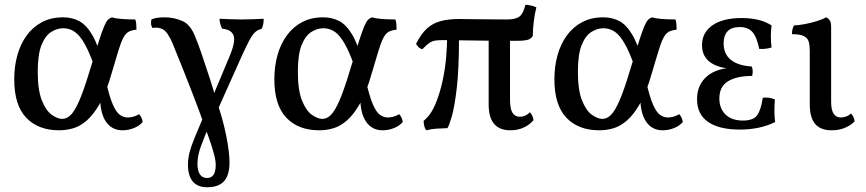

<svg xmlns="http://www.w3.org/2000/svg" viewBox="-20 -540 3647 809"><path d="M229 9Q141 9 90.5 -44Q40 -97 40 -206Q40 -260 53 -307Q66 -354 92 -390Q118 -426 156.5 -446.5Q195 -467 246 -467Q283 -467 313 -451.5Q343 -436 368 -394Q393 -352 415 -271L376 -265Q356 -321 336.5 -355.5Q317 -390 295.5 -405.5Q274 -421 246 -421Q221 -421 196 -405.5Q171 -390 155 -350.5Q139 -311 139 -238Q139 -160 156.5 -116.5Q174 -73 198.5 -56Q223 -39 242 -39Q262 -39 279 -56.5Q296 -74 315 -118Q334 -162 358 -242Q382 -320 396 -364.5Q410 -409 419 -429.5Q428 -450 435 -457Q442 -464 452 -467Q467 -462 493.5 -460Q520 -458 550 -458Q553 -450 554 -439.5Q555 -429 555 -415Q535 -413 522.5 -406.5Q510 -400 500 -381.5Q490 -363 479 -327Q468 -291 450 -230Q428 -152 401.5 -105Q375 -58 346.5 -33Q318 -8 288.5 0.5Q259 9 229 9ZM496 9Q452 9 427 -26.5Q402 -62 402 -130L427 -195Q441 -133 455 -100.5Q469 -68 484.5 -56.5Q500 -45 518 -45Q543 -45 566 -59Q579 -44 581 -26Q568 -10 544.5 -0.5Q521 9 496 9Z M853 249Q813 249 792.5 225Q772 201 772 154Q772 129 778.5 103Q785 77 801 38Q817 -1 844 -64L863 -14Q840 39 826 78Q812 117 812 150Q812 180 822.5 195Q833 210 853 210Q871 210 880 196Q889 182 889 154Q889 141 885 122.5Q881 104 870.5 71.5Q860 39 840 -15Q818 -77 796.5 -132.5Q775 -188 753.5 -242.5Q732 -297 708 -355Q687 -405 667 -416Q647 -427 623 -422Q617 -430 616.5 -440Q616 -450 618 -458Q629 -463 642 -465Q655 -467 674 -467Q712 -467 747.5 -452Q783 -437 803 -384Q814 -359 829.5 -313Q845 -267 862 -215.5Q879 -164 891 -119Q918 -43 932.5 28.5Q947 100 947 145Q947 198 924 223.5Q901 249 853 249ZM885 -50 864 -100Q876 -132 887.5 -160Q899 -188 913.5 -222Q928 -256 947 -302Q974 -366 964 -391Q954 -416 916 -419Q911 -429 908 -440Q905 -451 905 -461Q925 -460 950 -459Q975 -458 998 -458Q1021 -458 1047 -459Q1073 -460 1091 -461Q1091 -448 1089 -437.5Q1087 -427 1082 -418Q1066 -415 1054.5 -404Q1043 -393 1031 -370.5Q1019 -348 1001 -309Z M1325 9Q1237 9 1186.5 -44Q1136 -97 1136 -206Q1136 -260 1149 -307Q1162 -354 1188 -390Q1214 -426 1252.5 -446.5Q1291 -467 1342 -467Q1379 -467 1409 -451.5Q1439 -436 1464 -394Q1489 -352 1511 -271L1472 -265Q1452 -321 1432.5 -355.5Q1413 -390 1391.5 -405.5Q1370 -421 1342 -421Q1317 -421 1292 -405.5Q1267 -390 1251 -350.5Q1235 -311 1235 -238Q1235 -160 1252.5 -116.5Q1270 -73 1294.5 -56Q1319 -39 1338 -39Q1358 -39 1375 -56.5Q1392 -74 1411 -118Q1430 -162 1454 -242Q1478 -320 1492 -364.5Q1506 -409 1515 -429.5Q1524 -450 1531 -457Q1538 -464 1548 -467Q1563 -462 1589.5 -460Q1616 -458 1646 -458Q1649 -450 1650 -439.5Q1651 -429 1651 -415Q1631 -413 1618.5 -406.5Q1606 -400 1596 -381.5Q1586 -363 1575 -327Q1564 -291 1546 -230Q1524 -152 1497.5 -105Q1471 -58 1442.5 -33Q1414 -8 1384.5 0.5Q1355 9 1325 9ZM1592 9Q1548 9 1523 -26.5Q1498 -62 1498 -130L1523 -195Q1537 -133 1551 -100.5Q1565 -68 1580.5 -56.5Q1596 -45 1614 -45Q1639 -45 1662 -59Q1675 -44 1677 -26Q1664 -10 1640.5 -0.5Q1617 9 1592 9Z M1760 -333Q1751 -334 1744 -341Q1737 -348 1733 -355Q1754 -397 1778.5 -419.5Q1803 -442 1836.5 -451Q1870 -460 1917 -460Q1928 -460 1945 -459.5Q1962 -459 1986.5 -459Q2011 -459 2043 -458.5Q2075 -458 2116 -458Q2153 -458 2169 -470.5Q2185 -483 2194 -520Q2207 -519 2218.5 -516.5Q2230 -514 2240 -509Q2233 -482 2229 -448.5Q2225 -415 2225 -389Q2221 -380 2208.5 -374Q2196 -368 2153 -368Q2040 -368 1963 -369.5Q1886 -371 1848 -371Q1827 -371 1814 -369Q1801 -367 1789 -359Q1777 -351 1760 -333ZM1776 9Q1770 1 1767.5 -9.5Q1765 -20 1765 -31Q1795 -55 1814 -100Q1833 -145 1844.5 -198Q1856 -251 1860 -300Q1864 -349 1864 -382L1914 -381Q1914 -249 1904.5 -168Q1895 -87 1883 -47Q1871 -7 1865 0Q1842 1 1820.5 2Q1799 3 1776 9ZM2130 9Q2085 9 2062 -18Q2039 -45 2039 -100V-391H2129V-121Q2129 -81 2139.5 -64.5Q2150 -48 2171 -48Q2194 -48 2213 -67Q2226 -52 2228 -34Q2214 -16 2188.5 -3.5Q2163 9 2130 9Z M2505 9Q2417 9 2366.5 -44Q2316 -97 2316 -206Q2316 -260 2329 -307Q2342 -354 2368 -390Q2394 -426 2432.5 -446.5Q2471 -467 2522 -467Q2559 -467 2589 -451.5Q2619 -436 2644 -394Q2669 -352 2691 -271L2652 -265Q2632 -321 2612.5 -355.5Q2593 -390 2571.5 -405.5Q2550 -421 2522 -421Q2497 -421 2472 -405.5Q2447 -390 2431 -350.5Q2415 -311 2415 -238Q2415 -160 2432.5 -116.5Q2450 -73 2474.5 -56Q2499 -39 2518 -39Q2538 -39 2555 -56.5Q2572 -74 2591 -118Q2610 -162 2634 -242Q2658 -320 2672 -364.5Q2686 -409 2695 -429.5Q2704 -450 2711 -457Q2718 -464 2728 -467Q2743 -462 2769.5 -460Q2796 -458 2826 -458Q2829 -450 2830 -439.5Q2831 -429 2831 -415Q2811 -413 2798.5 -406.5Q2786 -400 2776 -381.5Q2766 -363 2755 -327Q2744 -291 2726 -230Q2704 -152 2677.5 -105Q2651 -58 2622.5 -33Q2594 -8 2564.5 0.5Q2535 9 2505 9ZM2772 9Q2728 9 2703 -26.5Q2678 -62 2678 -130L2703 -195Q2717 -133 2731 -100.5Q2745 -68 2760.5 -56.5Q2776 -45 2794 -45Q2819 -45 2842 -59Q2855 -44 2857 -26Q2844 -10 2820.5 -0.5Q2797 9 2772 9Z M3097 6Q3011 6 2964 -26Q2917 -58 2917 -122Q2917 -183 2959.5 -219Q3002 -255 3080 -255V-250Q3013 -250 2975.5 -275.5Q2938 -301 2938 -350Q2938 -403 2982 -433.5Q3026 -464 3105 -464Q3141 -464 3172.5 -457Q3204 -450 3231 -433Q3228 -410 3228 -387Q3228 -364 3231 -340Q3218 -336 3205 -334.5Q3192 -333 3179 -334Q3169 -384 3150.5 -405Q3132 -426 3097 -426Q3062 -426 3045.5 -408Q3029 -390 3029 -358Q3029 -312 3060 -287.5Q3091 -263 3147 -260Q3151 -253 3151.5 -241Q3152 -229 3149 -220Q3084 -220 3047.5 -197.5Q3011 -175 3011 -125Q3011 -83 3037 -57.5Q3063 -32 3111 -32Q3155 -32 3171 -55.5Q3187 -79 3194 -128Q3207 -130 3220 -128Q3233 -126 3245 -121Q3243 -95 3243 -72Q3243 -49 3246 -26Q3215 -10 3177 -2Q3139 6 3097 6Z M3484 9Q3438 9 3415 -17.5Q3392 -44 3392 -100V-325Q3392 -349 3387.5 -364.5Q3383 -380 3367 -388Q3351 -396 3317 -396Q3317 -407 3319 -416Q3321 -425 3326 -433Q3341 -433 3368.5 -438Q3396 -443 3422 -451Q3448 -459 3460 -467Q3469 -464 3475.5 -455Q3482 -446 3482 -427V-111Q3482 -77 3492.5 -61Q3503 -45 3523 -45Q3532 -45 3543.5 -48.5Q3555 -52 3566 -62Q3579 -47 3581 -29Q3568 -14 3542.5 -2.5Q3517 9 3484 9Z"/></svg>

Font: Vollkorn
Style: Regular
Weight: 400
Designer: Friedrich Althausen
Foundry: Friedrich Althausen
Version: Version 5.001